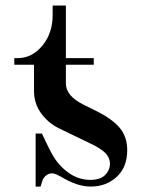

<svg xmlns="http://www.w3.org/2000/svg" viewBox="-20 -668 526 700"><path d="M321.8 -456.1V-432.1H220.2V-363.8Q220.2 -317.9 285.2 -286.1L331.1 -263.2Q389.2 -234.4 416.5 -201.9Q443.8 -169.4 443.8 -120.1Q443.8 -58.6 405.5 -23.2Q367.2 12.2 310.1 12.2Q263.2 12.2 207 -21Q180.7 -36.1 169.9 -36.1Q158.2 -36.1 148.4 -28.6Q138.7 -21 134.8 -9.8L127.9 12.2H109.9V-181.2H132.8Q136.7 -173.3 144.5 -156.7Q152.3 -140.1 158.4 -127.7Q164.6 -115.2 169.9 -106Q193.4 -64 230 -38.1Q266.6 -12.2 309.1 -12.2Q345.7 -12.2 363.3 -30Q380.9 -47.9 380.9 -71.8Q380.9 -92.8 364.3 -109.9Q347.7 -127 307.1 -146L194.8 -200.2Q155.3 -219.7 129.6 -255.4Q104 -291 104 -336.9V-432.1H32.2V-456.1H43.9Q97.2 -456.1 134.5 -501.7Q171.9 -547.4 171.9 -611.8V-647.9H220.2V-456.1Z"/></svg>

Font: Flanker Steampunk
Style: Bold
Weight: 700
Designer: Alexey Kryukov, Leonardo Di Lena
Foundry: Alexey Kryukov, Leonardo Di Lena
Version: 1.210